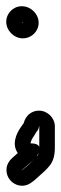

<svg xmlns="http://www.w3.org/2000/svg" viewBox="-21 -467 196 616"><path d="M105 -62V6C105 23 101 31 99 33C84 51 68 64 50 79C50 78 49 79 50 78L58 71C63 66 70 61 77 55C87 46 95 41 99 31C99 31 125 -7 78 -7H77C77 -11 80 -20 90 -34L96 -44C101 -49 104 -56 104 -62ZM104 -112C79 -112 61 -95 55 -72L48 -62C29 -36 17 -3 36 24C33 27 29 30 26 33L18 40C8 49 1 61 0 74C-4 116 45 147 82 117L90 111L91 110L111 92C120 84 129 76 137 66C151 50 155 29 155 6V-62C155 -89 131 -112 104 -112ZM53 -394H52C51 -394 49 -397 49 -397C49 -397 53 -395 53 -394ZM-1 -397C-1 -369 24 -344 52 -344C80 -344 103 -366 103 -394C103 -422 78 -447 49 -447C21 -447 -1 -424 -1 -397Z"/></svg>

Font: AppleStorm
Style: CBo
Weight: 400
Foundry: Cannot Into Space Fonts
Version: Version 1.01